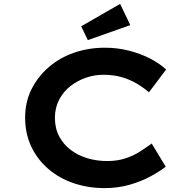

<svg xmlns="http://www.w3.org/2000/svg" viewBox="-20 -956 971 986"><path d="M518 10Q432 10 357.5 -15.5Q283 -41 227 -89.5Q171 -138 140 -204.5Q109 -271 109 -352Q109 -431 141 -496Q173 -561 229 -610Q285 -659 359.5 -685Q434 -711 519 -711Q582 -711 641.5 -696Q701 -681 750.5 -655.5Q800 -630 833 -599L745 -482Q716 -507 681 -527.5Q646 -548 604 -560Q562 -572 510 -572Q464 -572 420 -556.5Q376 -541 340.5 -513Q305 -485 283.5 -443.5Q262 -402 262 -351Q262 -297 284 -255.5Q306 -214 344 -185.5Q382 -157 430 -143Q478 -129 530 -129Q583 -129 625 -143Q667 -157 700 -178.5Q733 -200 759 -219L831 -100Q802 -77 754.5 -51Q707 -25 646.5 -7.5Q586 10 518 10ZM431 -750 397 -821 597 -936 649 -827Z"/></svg>

Font: Lexend Tera SemiBold
Style: Regular
Weight: 600
Version: Version 1.007